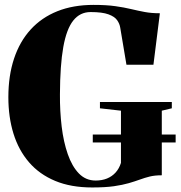

<svg xmlns="http://www.w3.org/2000/svg" viewBox="-20 -774 756 804"><path d="M366 11Q277 11 211 -16.5Q145 -44 101.5 -94.5Q58 -145 36.5 -214.2Q15 -283.5 15 -367Q15 -457 38.8 -528.5Q62.5 -600 108.2 -650.2Q154 -700.5 220.2 -727Q286.5 -753.5 371.5 -753.5Q425.5 -753.5 462.8 -748.2Q500 -743 529 -736Q558 -729 586 -723.8Q614 -718.5 649.5 -718.5L622.5 -503H509.5L483.5 -658Q481 -674.5 470.5 -689.5Q460 -704.5 434 -714Q408 -723.5 359.5 -723.5Q315 -723.5 286.8 -688Q258.5 -652.5 245 -576.8Q231.5 -501 231 -379Q230.5 -309 238.2 -244.2Q246 -179.5 263.8 -128.5Q281.5 -77.5 310.2 -47.8Q339 -18 380.5 -18Q407 -18 428 -26.5Q449 -35 464 -51.5Q479 -68 486.5 -92V-310.5L398.5 -320.5V-347H699.5V-320.5L657.5 -310.5V-40Q628.5 -40 607.2 -34.8Q586 -29.5 565.5 -22Q545 -14.5 519.2 -7Q493.5 0.5 457 5.8Q420.5 11 366 11ZM368.5 -177.5V-210.5H715.5V-177.5Z"/></svg>

Font: Merriweather 144pt Black
Style: Regular
Weight: 900
Version: Version 2.100